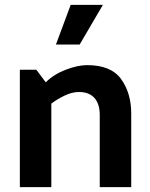

<svg xmlns="http://www.w3.org/2000/svg" viewBox="-20 -773 620 793"><path d="M272 -753H405L309 -589H211ZM169 -433Q202 -466 251.5 -485Q301 -504 340 -504Q439 -504 480.5 -446Q522 -388 522 -304V0H392V-298Q392 -344 370 -368.5Q348 -393 306 -393Q278 -393 247.5 -378.5Q217 -364 192 -345V0H62V-485H130Z"/></svg>

Font: Palanquin
Style: Bold
Weight: 700
Designer: Pria Ravichandran
Version: Version 1.0.4